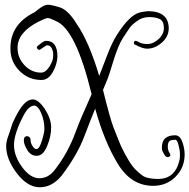

<svg xmlns="http://www.w3.org/2000/svg" viewBox="-20 -772 798 809"><path d="M758 -121Q758 -66 720 -27.5Q682 11 625 11Q533 11 476.5 -81.5Q420 -174 381 -314Q364 -273 334.5 -195.5Q305 -118 239 -31Q199 17 147.5 17Q96 17 51 -42Q6 -101 6 -156Q6 -175 14.5 -198Q23 -221 28.5 -240Q34 -259 55 -297Q86 -353 118 -353Q142 -353 168.5 -313Q195 -273 195.5 -236Q196 -199 179 -157.5Q162 -116 136 -115.5Q110 -115 95.5 -139Q81 -163 80.5 -178Q80 -193 87 -196.5Q94 -200 101.5 -196Q109 -192 109 -180.5Q109 -169 117.5 -156Q126 -143 134 -144Q146 -144 157 -180.5Q168 -217 167 -230Q167 -264 153.5 -295.5Q140 -327 124 -327Q102 -327 80 -287Q39 -209 39 -161.5Q39 -114 73.5 -67.5Q108 -21 145.5 -21Q183 -21 209 -54Q266 -126 299 -217Q318 -269 366 -375Q299 -652 214 -684Q190 -696 181.5 -696Q173 -696 143 -681Q54 -636 54 -571Q54 -571 54 -570Q54 -528 83.5 -497Q113 -466 153 -466Q172 -466 188 -491Q204 -516 204 -534Q204 -537 204 -547Q204 -557 197.5 -569.5Q191 -582 176 -581L153 -566Q145 -558 138 -566Q131 -574 141 -580Q164 -600 173 -600Q174 -600 174 -600Q222 -600 222 -534Q221 -502 202.5 -468.5Q184 -435 155 -435Q100 -435 62 -473.5Q24 -512 24 -565Q24 -567 24 -570Q24 -670 125 -720Q126 -721 146.5 -736.5Q167 -752 182 -752Q197 -752 235 -740Q269 -727 302 -673Q355 -597 398 -452L430 -535Q453 -596 474 -627Q524 -706 567 -719Q576 -722 603 -725Q690 -725 691 -653Q691 -618 662 -592.5Q633 -567 601 -567Q599 -567 598 -567Q581 -567 549 -584Q544 -586 544 -591.5Q544 -597 548 -599.5Q552 -602 566 -594Q580 -586 603 -586.5Q626 -587 648.5 -607.5Q671 -628 670.5 -655.5Q670 -683 653.5 -691.5Q637 -700 608.5 -700Q580 -700 557.5 -683.5Q535 -667 526.5 -655Q518 -643 498 -612Q478 -581 458 -516Q438 -451 435 -444L414 -393Q445 -268 458.5 -234.5Q472 -201 478.5 -184Q485 -167 490 -156Q526 -81 553 -55.5Q580 -30 592 -26Q613 -18 647 -18Q708 -18 730 -76Q738 -99 738 -110.5Q738 -122 738 -129Q738 -136 732.5 -159.5Q727 -183 719 -183Q699 -183 693 -176.5Q687 -170 687 -153.5Q687 -137 696 -125Q702 -114 690 -110.5Q678 -107 669 -127Q662 -137 662 -150Q662 -202 718 -202Q738 -202 748 -174.5Q758 -147 758 -121Z"/></svg>

Font: Ruge Boogie
Style: Regular
Weight: 400
Version: Version 1.003